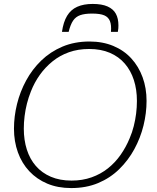

<svg xmlns="http://www.w3.org/2000/svg" viewBox="-20 -939 796 976"><path d="M451 -919Q405 -919 372.5 -904.5Q340 -890 321 -858.5Q302 -827 295 -777H329Q338 -814 351.5 -834Q365 -854 388 -862Q411 -870 448 -870Q489 -870 510 -861Q531 -852 539 -831.5Q547 -811 544 -777H579Q581 -787 581.5 -795Q582 -803 582 -810Q582 -845 569 -869Q556 -893 527 -906Q498 -919 451 -919ZM342 17Q274 17 220.5 -5.5Q167 -28 129 -68.5Q91 -109 71 -164.5Q51 -220 51 -285Q51 -347 66.5 -410Q82 -473 113 -530Q144 -587 190 -631.5Q236 -676 297.5 -702Q359 -728 435 -728Q502 -728 556 -705.5Q610 -683 647.5 -642Q685 -601 705 -546Q725 -491 725 -426Q725 -364 709.5 -301Q694 -238 663 -181Q632 -124 586 -79Q540 -34 479 -8.5Q418 17 342 17ZM433 -690Q377 -690 330.5 -673.5Q284 -657 247 -627Q210 -597 182.5 -558.5Q155 -520 137 -474Q125 -444 117 -412.5Q109 -381 105 -348.5Q101 -316 101 -285Q101 -227 116.5 -178.5Q132 -130 162.5 -95Q193 -60 238.5 -40.5Q284 -21 344 -21Q399 -21 445.5 -37.5Q492 -54 529 -83.5Q566 -113 593.5 -152.5Q621 -192 639 -236Q652 -266 660 -298Q668 -330 672 -362Q676 -394 676 -426Q676 -484 660.5 -532Q645 -580 614.5 -615.5Q584 -651 538.5 -670.5Q493 -690 433 -690Z"/></svg>

Font: Roboto Serif 20pt Thin
Style: Italic
Weight: 250
Italic angle: -10°
Version: Version 1.007